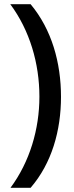

<svg xmlns="http://www.w3.org/2000/svg" viewBox="-20 -738 351 916"><path d="M271 -276C271 -439 227 -597 126 -718H29C122 -593 168 -435 168 -277C168 -122 122 34 30 158H126C227 41 271 -115 271 -276Z"/></svg>

Font: Noto Sans Canadian Aboriginal Medium
Style: Regular
Weight: 500
Designer: Monotype Design Team, Typotheque's Kevin King
Foundry: Monotype Imaging Inc.
Version: Version 2.004